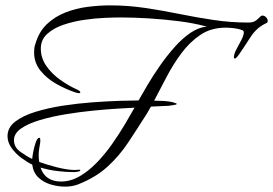

<svg xmlns="http://www.w3.org/2000/svg" viewBox="-20 -630 1017 715"><path d="M223 65Q196 65 169 57Q142 49 123 31Q104 13 100 -17Q81 -26 59.5 -42Q38 -58 23 -79Q8 -100 8 -123Q8 -155 36.5 -177Q65 -199 112 -213.5Q159 -228 214.5 -236.5Q270 -245 325 -249Q380 -253 425.5 -254.5Q471 -256 496 -256Q510 -281 530.5 -315.5Q551 -350 576.5 -386.5Q602 -423 630.5 -455Q659 -487 689 -507.5Q719 -528 750 -531Q702 -544 646.5 -551Q591 -558 535 -561.5Q479 -565 429 -565Q407 -565 370.5 -563.5Q334 -562 293 -556Q252 -550 215.5 -537.5Q179 -525 155.5 -503.5Q132 -482 132 -449Q132 -414 152.5 -384.5Q173 -355 204 -333Q235 -311 264 -298Q267 -297 273 -293.5Q279 -290 279 -286Q279 -283 274 -283Q270 -283 265.5 -284.5Q261 -286 257 -287Q225 -298 190 -317.5Q155 -337 131 -366.5Q107 -396 107 -435Q107 -443 108 -451.5Q109 -460 112 -467Q125 -512 154.5 -540Q184 -568 223.5 -583.5Q263 -599 306.5 -604.5Q350 -610 390 -610Q456 -610 520 -600.5Q584 -591 648 -578Q712 -565 776 -555.5Q840 -546 905 -546Q922 -546 931.5 -552.5Q941 -559 946.5 -565.5Q952 -572 957 -572Q965 -572 971 -565.5Q977 -559 977 -552Q977 -547 974 -545Q971 -543 966 -541Q934 -525 912 -490.5Q890 -456 870 -427Q868 -424 863 -418Q858 -412 854 -412Q851 -412 851 -416Q851 -429 860.5 -446.5Q870 -464 879 -481.5Q888 -499 888 -510Q888 -515 882 -518Q868 -523 851.5 -525Q835 -527 820 -527Q766 -527 726 -500Q686 -473 655 -431Q624 -389 599.5 -342Q575 -295 554 -255Q572 -255 590 -254Q608 -253 625 -249Q626 -248 632 -246.5Q638 -245 638 -243Q638 -240 625 -238.5Q612 -237 608 -236L542 -233Q538 -226 534.5 -220Q531 -214 527 -207Q491 -150 457.5 -99.5Q424 -49 380 -9Q336 31 270 57Q259 61 247 63Q235 65 223 65ZM207 46Q243 46 276.5 26.5Q310 7 340.5 -24.5Q371 -56 397 -93Q423 -130 444.5 -166Q466 -202 481 -229Q460 -228 418.5 -225.5Q377 -223 326.5 -218Q276 -213 224.5 -204.5Q173 -196 129 -183Q85 -170 58.5 -151.5Q32 -133 32 -108Q32 -82 55.5 -65Q79 -48 100 -38Q100 -44 103.5 -63Q107 -82 113 -99.5Q119 -117 127 -117Q129 -117 129.5 -113.5Q130 -110 130 -109V-101Q128 -88 126 -76.5Q124 -65 124 -52Q124 -46 124.5 -39.5Q125 -33 126 -27Q153 -17 192 -7Q231 3 260 3Q263 3 266.5 2.5Q270 2 274 2Q275 2 277 2Q279 2 279 4Q279 8 269 9.5Q259 11 257 11Q226 11 193.5 7Q161 3 131 -6Q140 21 159.5 33.5Q179 46 207 46Z"/></svg>

Font: Bonheur Royale
Style: Regular
Weight: 400
Designer: Robert E. Leuschke
Foundry: Robert E. Leuschke
Version: Version 1.010; ttfautohint (v1.8.3)